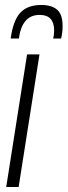

<svg xmlns="http://www.w3.org/2000/svg" viewBox="-20 -753 272 773"><path d="M55 0H5L89 -534H139ZM146 -733Q188 -733 210 -714Q232 -695 232 -648Q232 -621 226 -598H194Q198 -612 198 -632Q197 -693 140 -693Q103 -693 82.5 -668.5Q62 -644 56 -598H23Q33 -671 62 -702Q91 -733 146 -733Z"/></svg>

Font: Georama Condensed Light
Style: Italic
Weight: 300
Width: 3
Italic angle: -9°
Designer: Jean-Baptiste Levee
Foundry: Production Type
Version: Version 1.000